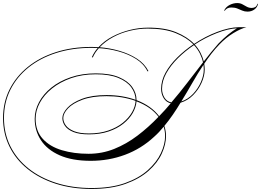

<svg xmlns="http://www.w3.org/2000/svg" viewBox="-31 -980 1707 1256"><path d="M568 256Q440 256 334 222Q228 188 150.5 126Q73 64 31 -21Q-11 -106 -11 -208Q-11 -310 31.5 -395Q74 -480 151.5 -542.5Q229 -605 335 -639Q441 -673 568 -673Q591 -673 613 -671Q651 -713 704.5 -741Q758 -769 818 -784Q878 -799 935 -799Q1046 -800 1120.5 -769.5Q1195 -739 1239 -693Q1312 -742 1390.5 -771.5Q1469 -801 1530 -802H1581Q1544 -793 1495 -763Q1446 -733 1404 -689Q1377 -661 1352.5 -629.5Q1328 -598 1305 -563Q1308 -543 1308 -524Q1308 -484 1288 -439Q1268 -394 1232.5 -358Q1197 -322 1150 -308Q1126 -268 1099.5 -229.5Q1073 -191 1044 -156Q1055 -124 1055 -90Q1055 -36 1027.5 24.5Q1000 85 941 137.5Q882 190 789.5 223Q697 256 568 256ZM1398 -695Q1431 -729 1461 -753.5Q1491 -778 1519 -795Q1460 -792 1386 -763Q1312 -734 1243 -689Q1266 -663 1280.5 -635Q1295 -607 1302 -578Q1326 -609 1350 -638.5Q1374 -668 1398 -695ZM-5 -208Q-5 -107 37 -23Q79 61 155.5 122Q232 183 337 216.5Q442 250 568 250Q696 250 787 217.5Q878 185 936 133Q994 81 1021.5 22Q1049 -37 1049 -90Q1049 -121 1040 -151Q1025 -133 1009.5 -116.5Q994 -100 977 -85Q893 -7 787 32.5Q681 72 563 72Q441 72 359.5 36Q278 0 237 -62.5Q196 -125 196 -203Q196 -258 224 -311Q252 -364 304.5 -406.5Q357 -449 431 -474.5Q505 -500 596 -500Q689 -500 747.5 -475Q806 -450 834 -410.5Q862 -371 862 -326V-325Q959 -288 1010 -220Q1030 -240 1049 -261.5Q1068 -283 1086 -304Q1055 -312 1039 -339Q1023 -366 1023 -399Q1023 -452 1051.5 -504Q1080 -556 1128 -603.5Q1176 -651 1234 -690Q1191 -734 1118 -763.5Q1045 -793 935 -793Q878 -793 819.5 -779Q761 -765 709.5 -737.5Q658 -710 621 -671Q686 -666 750 -647.5Q814 -629 864.5 -596.5Q915 -564 940 -515L934 -513Q910 -562 859.5 -594Q809 -626 745 -643.5Q681 -661 616 -665Q590 -637 576 -604L570 -606Q584 -638 608 -666Q588 -667 568 -667Q442 -667 337 -633.5Q232 -600 155.5 -538.5Q79 -477 37 -393Q-5 -309 -5 -208ZM1029 -399Q1029 -368 1044.5 -342Q1060 -316 1090 -310Q1145 -374 1196.5 -441.5Q1248 -509 1297 -572Q1291 -601 1276.5 -630Q1262 -659 1238 -685Q1181 -647 1133.5 -600Q1086 -553 1057.5 -502Q1029 -451 1029 -399ZM1302 -524Q1302 -540 1300 -556Q1262 -499 1227 -437.5Q1192 -376 1155 -316Q1199 -331 1232 -366Q1265 -401 1283.5 -444Q1302 -487 1302 -524ZM202 -203Q202 -123 248.5 -72Q295 -21 373.5 2.5Q452 26 548 26Q637 26 716.5 -6Q796 -38 868 -92.5Q940 -147 1006 -216Q957 -281 862 -317Q859 -279 837.5 -241Q816 -203 776 -171Q736 -139 679.5 -120Q623 -101 551 -101Q487 -101 449 -116.5Q411 -132 394 -156.5Q377 -181 377 -207Q377 -239 409 -274Q441 -309 505.5 -333.5Q570 -358 667 -358Q719 -358 766.5 -350Q814 -342 856 -327Q855 -371 827.5 -409Q800 -447 742.5 -470.5Q685 -494 596 -494Q506 -494 433.5 -468.5Q361 -443 309 -401Q257 -359 229.5 -307.5Q202 -256 202 -203ZM383 -208Q383 -183 399.5 -160Q416 -137 453 -122Q490 -107 551 -107Q621 -107 677 -126Q733 -145 772 -176.5Q811 -208 832.5 -245.5Q854 -283 856 -320Q770 -351 666 -351Q571 -351 508 -327.5Q445 -304 414 -271Q383 -238 383 -208ZM1438 -908 1436 -913Q1448 -936 1472 -948Q1496 -960 1521 -960Q1540 -960 1554.5 -952Q1569 -944 1583.5 -936Q1598 -928 1616 -928Q1627 -928 1638 -933.5Q1649 -939 1653 -957L1656 -952Q1652 -932 1633 -918Q1614 -904 1588 -904Q1569 -904 1553 -911Q1537 -918 1521 -924.5Q1505 -931 1482 -931Q1452 -931 1438 -908Z"/></svg>

Font: Ballet 72pt
Style: Regular
Weight: 400
Designer: Maximiliano R. Sproviero
Foundry: Omnibus-Type
Version: Version 1.100; ttfautohint (v1.8.3)